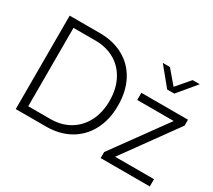

<svg xmlns="http://www.w3.org/2000/svg" viewBox="-144 -1055 1473 1326"><g transform="rotate(30 592.5 -392.0)"><path d="M94 -745H335Q443 -745 524.5 -699.5Q606 -654 650 -570Q694 -486 694 -373Q694 -261 649.5 -176.5Q605 -92 524 -46Q443 0 335 0H94ZM334 -60Q422 -60 488 -99Q554 -138 590.5 -208.5Q627 -279 627 -373Q627 -466 590.5 -537Q554 -608 487.5 -646.5Q421 -685 334 -685H159V-60ZM771 -48 1080 -474H789V-531H1161V-484L853 -58H1163V0H771ZM871 -784 961 -678 1052 -784H1109L989 -640H932L814 -784Z"/></g></svg>

Font: BLUETTI 2.0 Extralight
Style: Roman
Weight: 200
Designer: Stijn de Vries
Foundry: tokotype
Version: Version 2.005;October 31, 2023;FontCreator 14.0.0.2814 64-bi